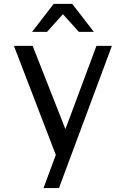

<svg xmlns="http://www.w3.org/2000/svg" viewBox="-20 -763 640 976"><path d="M457 -601.1H380.9L299.8 -690.9L219.2 -601.1H143.1L252.9 -743.2H347.2ZM548.8 -529.8 279.8 192.9H201.2L263.7 24.4L50.8 -529.8H146L312.5 -106.4L470.2 -529.8Z"/></svg>

Font: Aurulent Sans Mono
Style: Regular
Weight: 400
Monospace: yes
Version: Version 2007.05.04